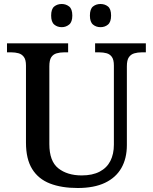

<svg xmlns="http://www.w3.org/2000/svg" viewBox="-20 -931 765 961"><path d="M369 10Q288 10 230 -12.5Q172 -35 141 -85Q110 -135 110 -217V-603Q110 -632 99.5 -646Q89 -660 72.5 -664.5Q56 -669 37 -669H15V-714H321V-669H300Q280 -669 263 -664Q246 -659 236.5 -644.5Q227 -630 227 -599V-210Q227 -124 272 -88.5Q317 -53 389 -53Q443 -53 479 -72Q515 -91 532.5 -125.5Q550 -160 550 -207V-603Q550 -632 540 -646Q530 -660 513.5 -664.5Q497 -669 477 -669H456V-714H710V-669H689Q669 -669 652 -664Q635 -659 625 -644.5Q615 -630 615 -599V-205Q615 -138 587.5 -90Q560 -42 505.5 -16Q451 10 369 10ZM483 -795Q461 -795 445.5 -808Q430 -821 430 -853Q430 -886 445.5 -898.5Q461 -911 483 -911Q505 -911 520.5 -898.5Q536 -886 536 -853Q536 -821 520.5 -808Q505 -795 483 -795ZM289 -795Q267 -795 251.5 -808Q236 -821 236 -853Q236 -886 251.5 -898.5Q267 -911 289 -911Q310 -911 326 -898.5Q342 -886 342 -853Q342 -821 326 -808Q310 -795 289 -795Z"/></svg>

Font: Noto Serif Gujarati Medium
Style: Regular
Weight: 500
Version: Version 2.102